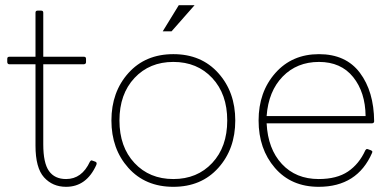

<svg xmlns="http://www.w3.org/2000/svg" viewBox="-20 -711 1503 741"><path d="M235 10Q183 10 150 -26.5Q117 -63 117 -149V-463H16Q9 -463 8 -471V-484Q8 -492 16 -492H117V-662Q117 -670 125 -670H139Q147 -670 147 -662V-492H304Q312 -492 312 -484V-471Q312 -464 304 -463H147V-154Q147 -82 169 -51Q191 -20 235 -20Q296 -20 327 -87Q330 -92 334 -92L348 -87Q353 -85 353 -80L352 -75Q314 10 235 10Z M649 10Q541 10 475.5 -63Q410 -136 410 -246Q410 -356 475.5 -429Q541 -502 649 -502Q757 -502 822.5 -429Q888 -356 888 -246Q888 -136 822.5 -63Q757 10 649 10ZM649 -20Q741 -20 799 -82Q857 -144 857 -246Q857 -348 799 -410Q741 -472 649 -472Q557 -472 499 -410Q441 -348 441 -246Q441 -144 499 -82Q557 -20 649 -20ZM642 -590H608L670 -691H731Z M1210 10Q1104 10 1041 -63Q978 -136 978 -246Q978 -356 1042.5 -429Q1107 -502 1211 -502Q1315 -502 1369 -430Q1423 -358 1424 -243Q1424 -236 1416 -235H1009Q1014 -136 1068 -78Q1122 -20 1210 -20Q1280 -20 1323 -49Q1366 -78 1390 -131Q1393 -136 1397 -136Q1398 -136 1402 -134.5Q1406 -133 1411.5 -131Q1417 -129 1417 -125L1416 -121Q1359 10 1210 10ZM1391 -263Q1390 -355 1343 -413.5Q1296 -472 1211 -472Q1126 -472 1071 -415.5Q1016 -359 1009 -263Z"/></svg>

Font: YamahaIndonesia935. App Thin
Style: Regular
Weight: 100
Designer: Dalton Maag Ltd
Foundry: Dalton Maag Ltd
Version: Version 1.002